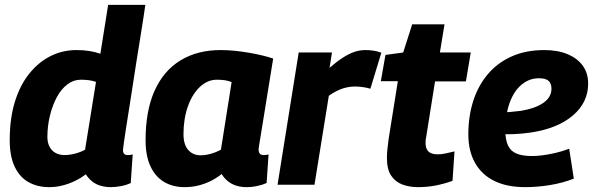

<svg xmlns="http://www.w3.org/2000/svg" viewBox="-20 -760 2442 790"><path d="M436 10Q413 10 393 4Q373 -2 358 -14.5Q343 -27 333 -43Q314 -28 289.5 -16Q265 -4 238 3Q211 10 183 10Q134 10 97.5 -10.5Q61 -31 40.5 -74Q20 -117 20 -183Q20 -272 41 -340.5Q62 -409 100 -456.5Q138 -504 187.5 -529Q237 -554 295 -554Q324 -554 348.5 -550Q373 -546 393 -539L425 -740H578Q575 -719 569.5 -682.5Q564 -646 556.5 -600.5Q549 -555 541 -504.5Q533 -454 525.5 -404Q518 -354 510.5 -308Q503 -262 497.5 -226Q492 -190 489 -168Q486 -146 486 -143Q486 -133 490.5 -127.5Q495 -122 506 -122Q511 -122 516 -122.5Q521 -123 526 -125L518 -7Q502 1 479 5.5Q456 10 436 10ZM245 -122Q266 -122 289 -128Q312 -134 330 -144L375 -423Q361 -428 345.5 -430Q330 -432 312 -432Q283 -432 257.5 -413Q232 -394 214 -360.5Q196 -327 185.5 -284.5Q175 -242 175 -196Q175 -173 184 -156Q193 -139 209 -130.5Q225 -122 245 -122Z M994 10Q972 10 952.5 4Q933 -2 917.5 -14.5Q902 -27 892 -44Q871 -27 846.5 -15Q822 -3 795.5 3.5Q769 10 740 10Q691 10 655 -11.5Q619 -33 599 -76Q579 -119 579 -183Q579 -304 616 -386.5Q653 -469 722.5 -511.5Q792 -554 888 -554Q916 -554 946 -551Q976 -548 1004.5 -543Q1033 -538 1058.5 -532Q1084 -526 1104 -519Q1089 -426 1078.5 -361.5Q1068 -297 1061.5 -256Q1055 -215 1051 -192Q1047 -169 1045.5 -158.5Q1044 -148 1044 -146Q1044 -134 1049 -128Q1054 -122 1065 -122Q1069 -122 1074.5 -122.5Q1080 -123 1085 -125L1077 -7Q1062 0 1039.5 5Q1017 10 994 10ZM889 -144 933 -422Q920 -428 904.5 -430Q889 -432 872 -432Q834 -432 802.5 -402.5Q771 -373 753 -322Q735 -271 735 -208Q735 -165 754.5 -143Q774 -121 805 -121Q819 -121 834 -124Q849 -127 863.5 -132.5Q878 -138 889 -144Z M1346 -544 1336 -481Q1366 -507 1391 -523Q1416 -539 1438 -546.5Q1460 -554 1484 -554Q1501 -554 1517.5 -551.5Q1534 -549 1549 -543L1504 -395Q1487 -400 1470.5 -402Q1454 -404 1440 -404Q1416 -404 1390.5 -396Q1365 -388 1333 -366L1274 0H1122L1209 -544Z M1850 -137 1842 -16Q1806 -3 1771.5 3.5Q1737 10 1700 10Q1664 10 1635 -1Q1606 -12 1589 -38Q1572 -64 1572 -110Q1572 -125 1574 -146.5Q1576 -168 1579 -188L1617 -426H1547L1566 -534L1639 -544L1676 -660H1809L1790 -544H1917L1897 -425H1770L1734 -199Q1732 -191 1731.5 -184.5Q1731 -178 1731 -171Q1731 -149 1742.5 -137Q1754 -125 1781 -125Q1796 -125 1812.5 -128.5Q1829 -132 1850 -137Z M2032 -299Q2052 -297 2076.5 -299Q2101 -301 2124 -304Q2183 -314 2216 -337Q2249 -360 2249 -395Q2249 -417 2237 -427.5Q2225 -438 2197 -438Q2158 -438 2126.5 -412Q2095 -386 2077.5 -338.5Q2060 -291 2059 -226Q2059 -186 2070 -162Q2081 -138 2105.5 -128Q2130 -118 2169 -118Q2188 -118 2212 -121Q2236 -124 2264.5 -130.5Q2293 -137 2322 -148L2341 -25Q2295 -7 2243 1.5Q2191 10 2141 10Q2066 10 2014 -15.5Q1962 -41 1934.5 -90Q1907 -139 1907 -207Q1907 -281 1927 -344Q1947 -407 1986.5 -454Q2026 -501 2084.5 -527.5Q2143 -554 2220 -554Q2275 -554 2315.5 -537Q2356 -520 2378 -489.5Q2400 -459 2400 -416Q2400 -339 2338 -285.5Q2276 -232 2166 -215Q2126 -209 2090.5 -208Q2055 -207 2023 -209Z"/></svg>

Font: Georama ExtraCondensed Thin
Style: Bold Italic
Weight: 700
Italic angle: -9°
Version: Version 1.001